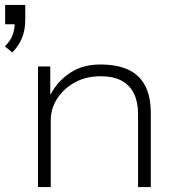

<svg xmlns="http://www.w3.org/2000/svg" viewBox="-27 -763 743 783"><path d="M23 -549 -7 -574Q15 -596 24 -619Q33 -642 33 -673L40 -664H-6V-743H76V-682Q76 -640 62.5 -607.5Q49 -575 23 -549ZM128 0V-492H178V-379H180Q208 -432 259 -466Q310 -500 382 -500Q448 -500 493.5 -480Q539 -460 563.5 -416Q588 -372 588 -301V0H536V-298Q536 -346 520 -380Q504 -414 470.5 -433Q437 -452 383 -452Q323 -452 277.5 -426.5Q232 -401 206 -360.5Q180 -320 180 -273V0Z"/></svg>

Font: Nunito Sans 7pt SemiExpanded ExtraLight
Style: Regular
Weight: 250
Width: 6
Designer: Vernon Adams
Foundry: Vernon Adams
Version: Version 3.101;gftools[0.9.27]